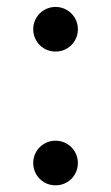

<svg xmlns="http://www.w3.org/2000/svg" viewBox="-20 -541 328 567"><path d="M78.1 -59.6Q78.1 -77.6 86.9 -92.8Q95.7 -107.9 110.8 -116.7Q126 -125.5 144 -125.5Q162.1 -125.5 177.2 -116.7Q192.4 -107.9 201.2 -92.8Q210 -77.6 210 -59.6Q210 -41.5 201.2 -26.4Q192.4 -11.2 177.2 -2.4Q162.1 6.3 144 6.3Q126 6.3 110.8 -2.4Q95.7 -11.2 86.9 -26.4Q78.1 -41.5 78.1 -59.6ZM78.1 -454.6Q78.1 -472.7 86.9 -487.8Q95.7 -502.9 110.8 -511.7Q126 -520.5 144 -520.5Q162.1 -520.5 177.2 -511.7Q192.4 -502.9 201.2 -487.8Q210 -472.7 210 -454.6Q210 -436.5 201.2 -421.4Q192.4 -406.2 177.2 -397.5Q162.1 -388.7 144 -388.7Q126 -388.7 110.8 -397.5Q95.7 -406.2 86.9 -421.4Q78.1 -436.5 78.1 -454.6Z"/></svg>

Font: Raveo Variable
Style: Regular
Weight: 400
Designer: Jakub Foglar, Rasmus Andersson (Inter)
Foundry: Jakubfoglar.com
Version: Version 1.000;Glyphs 3.2.3 (3260)